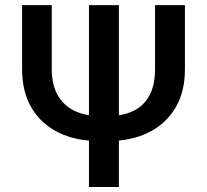

<svg xmlns="http://www.w3.org/2000/svg" viewBox="-20 -748 828 768"><path d="M600.1 -727.5H719.7V-471.7Q719.7 -378.9 680.7 -314.9Q641.6 -251 573 -217.5Q504.4 -184.1 415.5 -184.1H372.6Q283.7 -184.1 214.8 -217.5Q146 -251 107.2 -314.9Q68.4 -378.9 68.4 -471.7V-727.5H187V-471.7Q187 -410.2 210.2 -368.4Q233.4 -326.7 275.9 -305.7Q318.4 -284.7 376 -284.2H418Q472.2 -284.7 513.2 -304.2Q554.2 -323.7 577.1 -365.2Q600.1 -406.7 600.1 -471.7ZM455.6 -727.5V0H335.9V-727.5Z"/></svg>

Font: Inter Cardless Tabular Medium
Style: Regular
Weight: 500
Designer: Rasmus Andersson
Foundry: rsms
Version: Version 4.000;git-4fc901f